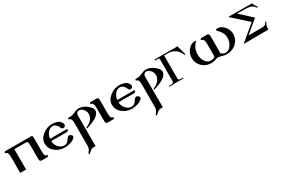

<svg xmlns="http://www.w3.org/2000/svg" viewBox="146 -2423 6661 4545"><g transform="rotate(-30 3476.0 -150.5)"><path d="M851 -49C832 -52 818 -60 810 -73C798 -94 792 -135 792 -194L791 -549C791 -572 790 -587 789 -594C786 -612 777 -621 762 -621L57 -623C30 -623 17 -614 17 -596C17 -583 24 -576 38 -574C77 -569 97 -522 97 -435V0H257V-555H575C594 -555 607 -550 614 -540C625 -523 631 -488 631 -435V-76C631 -46 636 -25 647 -14C656 -5 672 0 695 0H831C858 0 871 -9 871 -28C871 -41 864 -48 851 -49Z M1601 -89C1610 -100 1615 -111 1615 -123C1615 -142 1604 -160 1582 -177C1568 -186 1554 -191 1541 -191C1517 -191 1493 -173 1470 -137C1449 -104 1430 -81 1413 -68C1388 -49 1360 -39 1327 -39C1272 -39 1222 -63 1178 -110C1132 -159 1109 -217 1109 -284H1525C1540 -284 1553 -288 1564 -295C1577 -304 1584 -314 1584 -326C1584 -339 1575 -346 1556 -346H1111C1118 -411 1141 -466 1179 -510C1218 -554 1262 -576 1312 -576C1367 -576 1412 -543 1447 -476C1458 -449 1466 -418 1499 -410C1504 -409 1510 -408 1515 -408C1550 -408 1578 -432 1578 -469C1578 -491 1568 -515 1548 -541C1503 -598 1426 -627 1318 -627C1230 -627 1147 -597 1069 -537C986 -472 944 -396 944 -309C944 -218 981 -142 1055 -81C1130 -20 1219 10 1324 9C1375 8 1426 -1 1479 -18C1534 -37 1575 -61 1601 -89Z M2377 -390C2380 -438 2345 -490 2273 -547C2202 -604 2128 -632 2051 -632C2025 -632 1999 -627 1972 -617L1910 -591C1871 -576 1847 -567 1838 -565C1821 -561 1794 -559 1759 -560C1733 -561 1720 -553 1720 -536C1720 -524 1727 -517 1741 -515C1780 -510 1799 -464 1799 -377V247C1799 276 1792 305 1779 332C1771 347 1759 366 1742 389C1729 406 1722 418 1722 423C1722 431 1726 435 1735 435C1745 435 1760 426 1781 407L1816 374C1842 353 1873 343 1910 343H1959L1958 -383V-509C1967 -561 1994 -587 2040 -587C2076 -587 2110 -571 2142 -538C2177 -502 2197 -458 2200 -406C2203 -362 2185 -303 2158 -268C2131 -234 2100 -206 2063 -183C2048 -174 2026 -163 1998 -150C1990 -147 1986 -142 1986 -135C1986 -126 1991 -122 2001 -122C2004 -122 2008 -123 2011 -124C2114 -157 2189 -187 2237 -214C2327 -264 2374 -323 2377 -390Z M2652 -45C2633 -48 2619 -56 2611 -69C2598 -90 2592 -131 2592 -190V-545C2592 -606 2574 -621 2529 -621H2392C2364 -621 2350 -612 2350 -594C2350 -581 2357 -574 2372 -572C2411 -567 2431 -520 2431 -432L2432 -72C2432 -11 2448 4 2495 4H2632C2659 4 2672 -5 2672 -24C2672 -36 2665 -43 2652 -45Z M3439 -89C3448 -100 3453 -111 3453 -123C3453 -142 3442 -160 3420 -177C3406 -186 3392 -191 3379 -191C3355 -191 3331 -173 3308 -137C3287 -104 3268 -81 3251 -68C3226 -49 3198 -39 3165 -39C3110 -39 3060 -63 3016 -110C2970 -159 2947 -217 2947 -284H3363C3378 -284 3391 -288 3402 -295C3415 -304 3422 -314 3422 -326C3422 -339 3413 -346 3394 -346H2949C2956 -411 2979 -466 3017 -510C3056 -554 3100 -576 3150 -576C3205 -576 3250 -543 3285 -476C3296 -449 3304 -418 3337 -410C3342 -409 3348 -408 3353 -408C3388 -408 3416 -432 3416 -469C3416 -491 3406 -515 3386 -541C3341 -598 3264 -627 3156 -627C3068 -627 2985 -597 2907 -537C2824 -472 2782 -396 2782 -309C2782 -218 2819 -142 2893 -81C2968 -20 3057 10 3162 9C3213 8 3264 -1 3317 -18C3372 -37 3413 -61 3439 -89Z M4215 -390C4218 -438 4183 -490 4111 -547C4040 -604 3966 -632 3889 -632C3863 -632 3837 -627 3810 -617L3748 -591C3709 -576 3685 -567 3676 -565C3659 -561 3632 -559 3597 -560C3571 -561 3558 -553 3558 -536C3558 -524 3565 -517 3579 -515C3618 -510 3637 -464 3637 -377V247C3637 276 3630 305 3617 332C3609 347 3597 366 3580 389C3567 406 3560 418 3560 423C3560 431 3564 435 3573 435C3583 435 3598 426 3619 407L3654 374C3680 353 3711 343 3748 343H3797L3796 -383V-509C3805 -561 3832 -587 3878 -587C3914 -587 3948 -571 3980 -538C4015 -502 4035 -458 4038 -406C4041 -362 4023 -303 3996 -268C3969 -234 3938 -206 3901 -183C3886 -174 3864 -163 3836 -150C3828 -147 3824 -142 3824 -135C3824 -126 3829 -122 3839 -122C3842 -122 3846 -123 3849 -124C3952 -157 4027 -187 4075 -214C4165 -264 4212 -323 4215 -390Z M4881 -507C4854 -597 4840 -646 4838 -654C4829 -685 4823 -711 4821 -732L4199 -734C4191 -734 4187 -730 4186 -723C4185 -712 4192 -707 4206 -707H4253C4270 -707 4282 -706 4288 -704C4300 -699 4306 -689 4306 -674V-65C4303 -34 4273 -23 4192 -23C4181 -23 4175 -19 4175 -10C4175 -3 4182 1 4196 0L4371 -6C4412 -6 4469 -5 4544 -2C4558 -4 4565 -7 4565 -12C4564 -21 4555 -26 4537 -26C4507 -25 4488 -26 4480 -28C4451 -33 4436 -47 4436 -69V-703C4471 -704 4512 -704 4559 -703C4626 -702 4686 -681 4741 -642C4788 -609 4826 -558 4856 -490C4863 -474 4871 -468 4880 -473C4887 -476 4887 -487 4881 -507Z M6108 -330C6108 -438 6051 -539 5955 -600C5919 -623 5878 -632 5832 -629C5811 -628 5800 -621 5800 -609C5800 -599 5809 -586 5826 -570C5905 -495 5945 -414 5945 -326C5945 -246 5925 -177 5885 -120C5843 -61 5791 -31 5729 -31C5697 -31 5660 -47 5617 -79V-546C5617 -607 5600 -622 5553 -622H5416C5389 -622 5375 -613 5375 -594C5375 -582 5382 -575 5396 -573C5435 -568 5455 -521 5455 -433V-82C5415 -57 5379 -45 5347 -45C5284 -45 5233 -72 5192 -127C5153 -180 5133 -246 5133 -325C5133 -378 5144 -430 5165 -482C5188 -537 5218 -581 5256 -614C5260 -617 5262 -620 5262 -623C5262 -632 5252 -635 5233 -634C5187 -632 5146 -619 5111 -595C5022 -534 4971 -430 4971 -323C4971 -228 5004 -149 5070 -85C5138 -19 5224 14 5329 14C5360 14 5394 7 5433 -7C5472 -21 5500 -28 5519 -28C5537 -28 5569 -21 5616 -7C5663 7 5702 14 5732 14C5843 14 5934 -20 6005 -88C6074 -153 6108 -234 6108 -330Z M6923 -581C6927 -583 6929 -587 6929 -593C6929 -600 6926 -608 6920 -615C6905 -634 6892 -651 6883 -667C6868 -692 6861 -714 6861 -731L6220 -736V-721L6629 -354L6230 -21C6220 -13 6215 -7 6215 -3C6215 1 6219 3 6228 3L6879 -1C6882 -31 6884 -55 6885 -74C6887 -90 6892 -108 6901 -127L6923 -172C6930 -187 6929 -197 6920 -200C6911 -203 6903 -197 6897 -182C6880 -138 6844 -116 6789 -116H6404L6748 -404L6427 -699L6619 -697C6690 -696 6741 -691 6772 -683C6825 -670 6866 -642 6895 -599C6906 -583 6915 -577 6923 -581Z"/></g></svg>

Font: GFS Jackson
Style: Regular
Weight: 400
Designer: George Matthiopoulos
Foundry: George Matthiopoulos
Version: Version 1.0